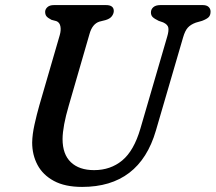

<svg xmlns="http://www.w3.org/2000/svg" viewBox="-20 -720 848 755"><path d="M532 -214 637.5 -576Q644 -597.5 642 -610.5Q640 -623.5 621.5 -632L604 -638Q587.5 -646 580.5 -652.8Q573.5 -659.5 573.5 -671Q573.5 -683.5 583 -691.8Q592.5 -700 610.5 -700H777.5Q792.5 -700 800.2 -692.8Q808 -685.5 808 -674.5Q808 -660 800.5 -652.5Q793 -645 774.5 -638L750 -631Q729.5 -623.5 718.5 -611.2Q707.5 -599 700 -573L593 -206.5Q528.5 15 303 15Q235.5 15 192 -8.5Q148.5 -32 127.5 -71.5Q106.5 -111 106.5 -159.5Q107 -191.5 115.8 -230.8Q124.5 -270 134.5 -305L215 -582Q220.5 -601 217.5 -616.5Q214.5 -632 201.5 -637L182.5 -642Q168 -649.5 162.8 -656Q157.5 -662.5 157.5 -674Q158 -684.5 166.8 -692.2Q175.5 -700 192 -700H397Q427.5 -700 427.5 -676.5Q427 -665.5 419.5 -655.8Q412 -646 395 -641L371 -635Q343 -626 332 -586.5L250.5 -305Q226.5 -223.5 226 -173.5Q226 -113 258.8 -82Q291.5 -51 350 -51Q414.5 -51 460.5 -89Q506.5 -127 532 -214Z"/></svg>

Font: Fraunces 9pt S100
Style: Italic
Weight: 400
Italic angle: -16°
Version: Version 1.000; ttfautohint (v1.8.3)